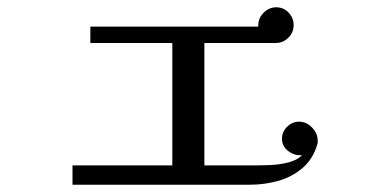

<svg xmlns="http://www.w3.org/2000/svg" viewBox="-20 -549 1040 527"><path d="M852 -163Q852 -161 852 -158Q852 -155 851 -153Q839 -112 810 -87.5Q781 -63 743.5 -52.5Q706 -42 666 -42H179V-95H453V-431H228V-476H689V-480Q689 -500 704 -514.5Q719 -529 738 -529Q758 -529 772 -514.5Q786 -500 786 -480Q786 -460 771.5 -445.5Q757 -431 737 -431H541V-95H676Q695 -95 721 -96Q747 -97 771 -103Q795 -109 809 -123H806Q787 -122 770.5 -135Q754 -148 754 -168Q754 -187 768 -201Q782 -215 801 -215Q821 -215 836.5 -199Q852 -183 852 -163Z"/></svg>

Font: Kaisei Opti Medium
Style: Regular
Weight: 500
Designer: Font-Kai, 金井和夫
Foundry: KAZUO KANAI
Version: Version 5.003